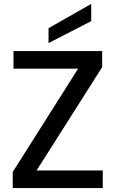

<svg xmlns="http://www.w3.org/2000/svg" viewBox="-20 -961 590 981"><path d="M45 0V-82L379 -610H49V-700H502V-618L167 -90H505V0ZM228 -741V-817L446 -941V-853Z"/></svg>

Font: Firefly Display Medium
Style: Regular
Weight: 500
Designer: Colophon Foundry, Jonny Pinhorn
Foundry: Colophon Foundry
Version: Version 1.200; ttfautohint (v1.8.3)